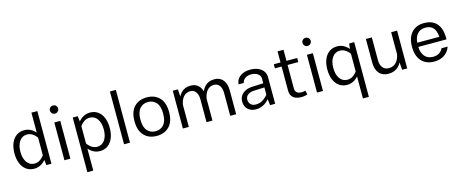

<svg xmlns="http://www.w3.org/2000/svg" viewBox="-48 -1488 5949 2481"><g transform="rotate(-15 2927.0 -247.5)"><path d="M469.1 -704.5H389.6V-97.6L401.5 0H469.1ZM41.8 -252.1Q41.8 -174.1 65.8 -116.2Q89.8 -58.4 134.3 -26.8Q178.9 4.9 239.9 4.9Q294.7 4.9 339.5 -23.9Q384.3 -52.8 418.6 -105.3L393.4 -140.7Q368.7 -103.3 334.5 -80.8Q300.3 -58.2 260.7 -58.2Q196.1 -58.2 158.8 -111.1Q121.4 -164.1 121.4 -251.9Q121.4 -340.3 158.7 -393.7Q196 -447 260.6 -447Q300 -447 334.3 -424.6Q368.6 -402.3 393.4 -364.2L418.6 -400.1Q384.3 -452.5 339.7 -481.3Q295 -510.1 240.2 -510.1Q179.2 -510.1 134.5 -478.2Q89.8 -446.3 65.8 -388.5Q41.8 -330.7 41.8 -252.1Z M627.5 -668.4Q627.5 -645.9 643.3 -629.8Q659 -613.7 682.3 -613.7Q705.7 -613.7 721.5 -629.8Q737.3 -645.9 737.3 -668.4Q737.3 -690.9 721.5 -706.4Q705.7 -722 682.3 -722Q659 -722 643.3 -706.4Q627.5 -690.9 627.5 -668.4ZM642.8 -505.4V0H722.4V-505.4Z M889 -505.4V225.6H968.2V-407.8L956.2 -505.4ZM1316.9 -253.3Q1316.9 -331.8 1292.9 -389.4Q1268.9 -446.9 1224.6 -478.6Q1180.3 -510.3 1118.9 -510.3Q1064 -510.3 1019.2 -481.4Q974.4 -452.6 940.1 -400.1L965.3 -364.7Q990.3 -402.4 1024.5 -424.8Q1058.7 -447.2 1098 -447.2Q1162.6 -447.2 1200 -394.3Q1237.3 -341.5 1237.3 -253.4Q1237.3 -165.2 1200 -111.8Q1162.7 -58.3 1098.1 -58.3Q1059 -58.3 1024.8 -80.9Q990.6 -103.5 965.3 -141.2L940.1 -105.3Q974.4 -52.9 1019.1 -24.1Q1063.8 4.7 1118.5 4.7Q1180 4.7 1224.4 -27.2Q1268.9 -59.1 1292.9 -117.1Q1316.9 -175 1316.9 -253.3Z M1519.8 0V-706.1H1440.4V0Z M1879 -447.9Q1947.4 -447.9 1989.3 -399.8Q2031.2 -351.7 2031.2 -252.6Q2031.2 -153.2 1989.4 -105.1Q1947.7 -57 1879 -57Q1810.4 -57 1768.7 -105.1Q1726.9 -153.2 1726.9 -252.6Q1726.9 -351.7 1768.8 -399.8Q1810.7 -447.9 1879 -447.9ZM1879 -509.9Q1773.8 -509.9 1710.7 -445Q1647.5 -380.1 1647.5 -252.6Q1647.5 -125.3 1710.8 -60Q1774.1 5.4 1879 5.4Q1984 5.4 2047.2 -60Q2110.4 -125.3 2110.4 -252.6Q2110.4 -380.1 2047.3 -445Q1984.3 -509.9 1879 -509.9Z M2227.3 -505.4V0H2306.8V-348.3L2296 -505.4ZM2623 -317.1Q2623 -407.2 2581.8 -458.6Q2540.7 -509.9 2465.4 -509.9Q2385.7 -509.9 2336.9 -458.3Q2288.1 -406.6 2270.4 -304.5L2306 -291.9Q2318.4 -363.8 2353.5 -402.5Q2388.6 -441.2 2443 -441.2Q2490.5 -441.2 2517 -404.4Q2543.6 -367.7 2543.6 -304.1V0H2623ZM2940 -317.1Q2940 -407.2 2898.9 -458.6Q2857.7 -509.9 2782.5 -509.9Q2702.8 -509.9 2654 -458.3Q2605.2 -406.6 2587.4 -304.5L2623.1 -291.9Q2635.5 -363.8 2670.6 -402.5Q2705.7 -441.2 2760 -441.2Q2807.6 -441.2 2834.1 -404.4Q2860.6 -367.7 2860.6 -304.1V0H2940Z M3461.8 -354.8Q3461.8 -404.5 3435.6 -439Q3409.4 -473.5 3364.8 -491.7Q3320.1 -509.9 3264.6 -509.9Q3180.4 -509.9 3127.6 -470.5Q3074.8 -431 3069.8 -365H3139.7Q3145.8 -402.1 3178.9 -425Q3212 -447.9 3261 -447.9Q3293.8 -447.9 3321.5 -437.3Q3349.1 -426.8 3365.6 -406Q3382.2 -385.1 3382.2 -354.8V-97.6L3394.2 0H3461.8ZM3425.2 -135.7 3399.2 -161.1Q3367.1 -123.1 3339.1 -99.7Q3311.1 -76.3 3282.7 -65.9Q3254.4 -55.5 3220.3 -55.5Q3176.9 -55.5 3152.1 -80.1Q3127.2 -104.7 3127.2 -144.2Q3127.2 -182 3156.6 -206.7Q3186 -231.5 3240.8 -234.2L3417.4 -242V-297.4L3235.9 -289.5Q3179.4 -287.2 3139.4 -267.2Q3099.5 -247.3 3078.3 -214.1Q3057.1 -180.8 3057.1 -138.1Q3057.1 -73.6 3097.3 -34.1Q3137.5 5.4 3206 5.4Q3269.2 5.4 3322.5 -28Q3375.7 -61.4 3425.2 -135.7Z M3884 -61.8Q3873.8 -59.6 3858.3 -57.6Q3842.7 -55.5 3828.1 -55.5Q3789.8 -55.5 3768.1 -73.7Q3746.5 -91.8 3746.5 -130.6V-646.3H3666.8V-122.3Q3666.8 -77.1 3686.1 -49Q3705.4 -20.9 3738.1 -8Q3770.7 5 3810.6 5Q3832.5 5 3854.1 1.2Q3875.8 -2.7 3895 -8.3ZM3577.1 -443.2H3889.7V-498.1H3577.1Z M4006.4 -668.4Q4006.4 -645.9 4022.2 -629.8Q4037.9 -613.7 4061.2 -613.7Q4084.6 -613.7 4100.4 -629.8Q4116.2 -645.9 4116.2 -668.4Q4116.2 -690.9 4100.4 -706.4Q4084.6 -722 4061.2 -722Q4037.9 -722 4022.2 -706.4Q4006.4 -690.9 4006.4 -668.4ZM4021.7 -505.4V0H4101.4V-505.4Z M4587.1 -505.4 4575.1 -407.8V227.1H4654.7V-505.4ZM4227.3 -252.1Q4227.3 -174.1 4251.4 -116.2Q4275.4 -58.4 4319.9 -26.8Q4364.4 4.9 4425.4 4.9Q4480.2 4.9 4525 -23.9Q4569.9 -52.8 4604.2 -105.3L4579 -140.7Q4554.3 -103.3 4520.1 -80.8Q4485.9 -58.2 4446.3 -58.2Q4381.7 -58.2 4344.3 -111.1Q4306.9 -164.1 4306.9 -251.9Q4306.9 -340.3 4344.2 -393.7Q4381.5 -447 4446.1 -447Q4485.6 -447 4519.9 -424.6Q4554.1 -402.3 4579 -364.2L4604.2 -400.1Q4569.9 -452.5 4525.2 -481.3Q4480.6 -510.1 4425.7 -510.1Q4364.7 -510.1 4320.1 -478.2Q4275.4 -446.3 4251.4 -388.5Q4227.3 -330.7 4227.3 -252.1Z M5228.4 -505.4H5148.9V-139L5160.9 0H5228.4ZM4811 -188.3Q4811 -98.2 4854.8 -46.8Q4898.6 4.5 4979 4.5Q5063.1 4.5 5114.8 -47.1Q5166.5 -98.8 5184.9 -200.9L5149.2 -213.5Q5136.1 -141.6 5098.3 -102.9Q5060.6 -64.2 5001.4 -64.2Q4948.8 -64.2 4919.6 -101Q4890.3 -137.9 4890.3 -201.3V-505.4H4811Z M5439 -231.2H5815.6Q5818.7 -314.5 5795.9 -377.2Q5773.1 -439.9 5721.7 -474.9Q5670.2 -509.9 5586.7 -509.9Q5482.4 -509.9 5421.1 -442.2Q5359.9 -374.5 5359.9 -252.6Q5359.9 -131.1 5420.8 -62.9Q5481.7 5.4 5590.5 5.4Q5673.4 5.4 5728.8 -33.3Q5784.2 -72 5805.7 -136.9H5723.4Q5709.8 -104.5 5677 -81.4Q5644.2 -58.2 5592.8 -58.2Q5518 -58.2 5479.3 -106.3Q5440.5 -154.5 5439 -231.2ZM5440 -287.1Q5443.7 -358.2 5481.9 -403Q5520.1 -447.9 5587.5 -447.9Q5640.1 -447.9 5671.3 -426.8Q5702.6 -405.6 5717.6 -369.3Q5732.6 -332.9 5735.3 -287.1Z"/></g></svg>

Font: Estedad VF
Style: Regular
Weight: 100
Designer: Amin Abedi
Version: Version 7.3